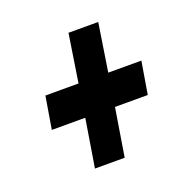

<svg xmlns="http://www.w3.org/2000/svg" viewBox="-80 -579 525 534"><g transform="rotate(-20 183.0 -312.0)"><path d="M115 -122 138 -264H39L55 -360H153L175 -502H263L241 -360H339L323 -264H226L203 -122Z"/></g></svg>

Font: Georama ExtraCondensed SemiBold
Style: Italic
Weight: 600
Width: 2
Italic angle: -9°
Designer: Jean-Baptiste Levee
Foundry: Production Type
Version: Version 1.000